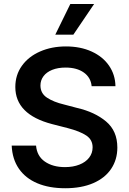

<svg xmlns="http://www.w3.org/2000/svg" viewBox="-20 -955 662 985"><path d="M316.4 -608.4Q277.3 -608.4 248 -596.7Q218.8 -585 203.1 -564Q187.5 -543 187.5 -516.6Q187.5 -476.1 221.2 -453.9Q254.9 -431.6 308.6 -418.9L375 -401.4Q466.3 -380.4 524.2 -331.8Q582 -283.2 582 -198.2Q582 -136.2 550.3 -88.9Q518.6 -41.5 458.3 -15.4Q397.9 10.7 314.5 10.7Q231.9 10.7 171.4 -14.9Q110.8 -40.5 76.9 -89.6Q43 -138.7 40 -208H165Q169.4 -154.3 210.2 -126Q251 -97.7 313.5 -97.7Q355 -97.7 387.2 -110.4Q419.4 -123 437.3 -146.2Q455.1 -169.4 455.1 -199.2Q455.1 -237.8 423.1 -259.5Q391.1 -281.2 327.1 -297.9L247.1 -318.4Q58.6 -367.7 58.6 -508.8Q58.6 -570.3 92.3 -617.4Q126 -664.6 185.3 -690.7Q244.6 -716.8 318.4 -716.8Q392.6 -716.8 450 -690.7Q507.3 -664.6 539.3 -618.2Q571.3 -571.8 572.3 -512.7H450.2Q445.8 -557.6 409.9 -583Q374 -608.4 316.4 -608.4ZM340.8 -934.6H462.9L356.4 -777.3H263.7Z"/></svg>

Font: Pretendard Std SemiBold
Style: Regular
Weight: 600
Designer: Base glyphs from Inter by Rasmus Andersson; Hangeul glyphs from Noto Sans CJK(Source Han Sans) by Jang Soo-young and Kan
Foundry: Kil Hyung-jin
Version: Version 1.309